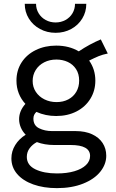

<svg xmlns="http://www.w3.org/2000/svg" viewBox="-20 -762 602 996"><path d="M39.1 59.6Q39.1 22.5 59.1 -9.8Q79.1 -42 113.3 -63Q96.2 -80.6 87.6 -101.6Q79.1 -122.6 79.1 -143.6Q79.1 -186.5 111.8 -223.1Q89.4 -247.1 77.4 -277.6Q65.4 -308.1 65.4 -343.8Q65.4 -397 92 -438.2Q118.7 -479.5 165.8 -502.4Q212.9 -525.4 271.5 -525.4Q338.4 -525.4 388.7 -495.6Q444.8 -533.2 502.9 -557.6L539.1 -484.4Q512.2 -479 491.9 -470.7Q471.7 -462.4 442.4 -447.8Q474.6 -402.3 474.6 -343.8Q474.6 -291.5 448.7 -249.5Q422.9 -207.5 376.7 -183.8Q330.6 -160.2 271.5 -160.2Q215.8 -160.2 168.9 -181.6Q161.1 -174.3 157.2 -166Q153.3 -157.7 153.3 -146.5Q153.3 -111.3 182.6 -96.7Q211.9 -82 251 -82H373Q421.4 -82 457.3 -65.7Q493.2 -49.3 512.2 -20.3Q531.2 8.8 531.2 45.9Q531.2 90.3 500.2 128.9Q469.2 167.5 410.9 190.7Q352.5 213.9 275.4 213.9Q206.1 213.9 152.3 194.6Q98.6 175.3 68.8 140.4Q39.1 105.5 39.1 59.6ZM390.6 -343.8Q390.6 -378.9 374.5 -403.6Q358.4 -428.2 331.5 -440.7Q304.7 -453.1 272.5 -453.1Q237.3 -453.1 209.2 -438.7Q181.2 -424.3 165.3 -398.9Q149.4 -373.5 149.4 -341.8Q149.4 -310.5 165.8 -285.6Q182.1 -260.7 210.4 -246.6Q238.8 -232.4 273.4 -232.4Q308.1 -232.4 334.7 -246.6Q361.3 -260.7 376 -286.1Q390.6 -311.5 390.6 -343.8ZM275.4 137.7Q327.1 137.7 366 126.2Q404.8 114.7 426 94.2Q447.3 73.7 447.3 46.9Q447.3 -9.8 346.7 -9.8H260.7Q211.4 -9.8 171.4 -24.9Q148.9 -13.2 134 6.6Q119.1 26.4 119.1 51.8Q119.1 94.7 163.3 116.2Q207.5 137.7 275.4 137.7ZM108.4 -742.2H167Q167 -715.3 180.4 -693.1Q193.8 -670.9 217 -658.2Q240.2 -645.5 268.6 -645.5Q296.4 -645.5 319.6 -658.2Q342.8 -670.9 356 -693.1Q369.1 -715.3 369.1 -742.2H427.7Q427.7 -700.2 406.7 -665.8Q385.7 -631.3 349.4 -611.6Q313 -591.8 268.6 -591.8Q224.1 -591.8 187.5 -611.6Q150.9 -631.3 129.6 -665.8Q108.4 -700.2 108.4 -742.2Z"/></svg>

Font: Reddit Sans Fudge
Style: Regular
Weight: 400
Designer: Stephen Hutchings
Foundry: Reddit
Version: Version 1.011